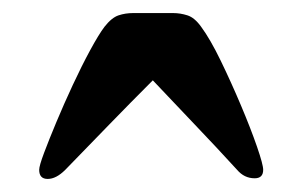

<svg xmlns="http://www.w3.org/2000/svg" viewBox="-20 -624 463 294"><path d="M53 -350Q40 -350 40 -364Q40 -370 47.5 -390Q55 -410 66.5 -437.5Q78 -465 91.5 -494Q105 -523 118 -547Q131 -571 140 -583Q151 -597 161.5 -600.5Q172 -604 184 -604H245Q256 -604 267 -600.5Q278 -597 288 -583Q302 -564 318 -531Q334 -498 349 -462.5Q364 -427 373.5 -399.5Q383 -372 383 -364Q383 -351 370 -351Q354 -351 343 -364Q311 -399 278.5 -433Q246 -467 214 -501Q180 -467 147 -433Q114 -399 80 -364Q66 -350 53 -350Z"/></svg>

Font: Goldman
Style: Bold
Weight: 700
Designer: Jaikishan Patel
Version: Version 1.000; ttfautohint (v1.8.3)